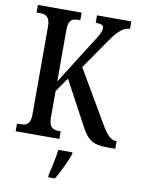

<svg xmlns="http://www.w3.org/2000/svg" viewBox="-100 -781 789 1069"><g transform="rotate(10 294.5 -246.5)"><path d="M26 0H273V-43H262C229 -43 206 -55 206 -110V-259L262 -339L386 -108C431 -20 457 0 550 0H589V-43H585C555 -43 530 -71 499 -125L329 -416L443 -581C483 -638 514 -672 554 -672V-714H360V-672C392 -672 405 -666 405 -649C405 -628 390 -603 356 -551L206 -313V-604C206 -659 226 -671 259 -671H273V-714H26V-671H47C79 -671 102 -659 102 -607V-108C102 -54 78 -43 45 -43H26ZM249 208V221H287C312 179 344 113 358 71V61H278C272 109 259 164 249 208Z"/></g></svg>

Font: Noto Serif Tamil ExtraCondensed Medium
Style: Italic
Weight: 500
Width: 2
Italic angle: -12°
Designer: Indian Type Foundry, Tom Grace, and the Monotype Design Team
Foundry: Monotype Imaging Inc.
Version: Version 2.003